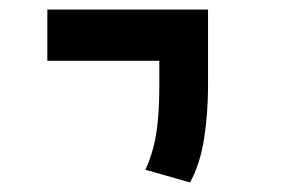

<svg xmlns="http://www.w3.org/2000/svg" viewBox="-20 -606 626 406"><path d="M381.8 -220.2 287.6 -247.1Q304.7 -285.2 310.8 -326.2Q316.9 -367.2 316.9 -423.8V-585.9H419.9V-423.8Q419.9 -367.2 411.6 -313.2Q403.3 -259.3 381.8 -220.2ZM80.1 -477.5V-585.9H419.9V-477.5Z"/></svg>

Font: Cascadia Code Medium
Style: Regular
Weight: 500
Monospace: yes
Designer: Aaron Bell
Foundry: Saja Typeworks
Version: Version 2407.024